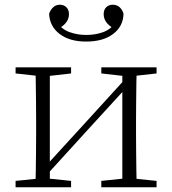

<svg xmlns="http://www.w3.org/2000/svg" viewBox="-20 -793 730 813"><path d="M345 -617Q274 -617 232 -649.5Q190 -682 188 -735Q194 -752 205.5 -762.5Q217 -773 233 -773Q250 -773 261 -762.5Q272 -752 272 -733Q272 -714 260.5 -698.5Q249 -683 228 -672L219 -701Q241 -669 274.5 -657Q308 -645 345 -645Q384 -645 417 -657Q450 -669 472 -701L463 -672Q442 -683 430.5 -698.5Q419 -714 419 -733Q419 -752 430 -762.5Q441 -773 457 -773Q475 -773 486.5 -762.5Q498 -752 503 -735Q502 -682 459.5 -649.5Q417 -617 345 -617ZM46 0V-27L154 -38H175L281 -27V0ZM409 0V-27L514 -38H535L643 -27V0ZM130 0Q131 -24 131.5 -64.5Q132 -105 132.5 -148.5Q133 -192 133 -226V-283Q133 -316 132.5 -359.5Q132 -403 131.5 -443.5Q131 -484 130 -508H191V0ZM171 -45 141 -61H147L331 -262L516 -465L544 -447H538L354 -246ZM498 0V-508H559Q558 -484 557.5 -443.5Q557 -403 556.5 -359.5Q556 -316 556 -283V-226Q556 -192 556.5 -148.5Q557 -105 557.5 -64.5Q558 -24 559 0ZM46 -482V-508H281V-482L176 -470H155ZM409 -482V-508H643V-482L536 -470H515Z"/></svg>

Font: Noto Serif JP
Style: Regular
Weight: 200
Designer: Ryoko NISHIZUKA 西塚涼子 (kana & ideographs); Frank Grießhammer (Latin, Greek & Cyrillic); Wenlong ZHANG 张文龙 (bopomofo); San
Foundry: Adobe
Version: Version 2.001;hotconv 1.1.0;makeotfexe 2.6.0